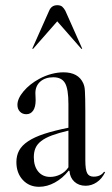

<svg xmlns="http://www.w3.org/2000/svg" viewBox="-20 -711 431 738"><path d="M130 7Q92 7 67.5 -19.5Q43 -46 43 -88Q43 -113 53.5 -132.5Q64 -152 88 -168Q112 -184 150 -196.5Q188 -209 243 -220V-311Q243 -369 230 -391.5Q217 -414 185 -414Q154 -414 135 -397.5Q116 -381 116 -353Q116 -348 116.5 -340.5Q117 -333 117 -326Q117 -300 107.5 -286Q98 -272 81 -272Q66 -272 56.5 -282Q47 -292 47 -308Q47 -332 70.5 -360Q94 -388 131 -408Q153 -420 177 -426.5Q201 -433 224 -433Q281 -433 300 -391Q303 -384 304.5 -377Q306 -370 306.5 -358.5Q307 -347 307.5 -330Q308 -313 308 -286V-95Q308 -59 315 -45.5Q322 -32 340 -32Q367 -32 380 -51L384 -49Q372 -24 352 -10.5Q332 3 309 3Q283 3 266 -12.5Q249 -28 247 -54L244 -55Q221 -26 191 -9.5Q161 7 130 7ZM173 -31Q193 -31 212 -40.5Q231 -50 243 -68V-209Q205 -200 179.5 -190.5Q154 -181 138.5 -169Q123 -157 116.5 -142Q110 -127 110 -107Q110 -72 127 -51.5Q144 -31 173 -31ZM296 -524 293 -523 200 -629 107 -523 104 -524 169 -670Q178 -691 200 -691Q213 -691 219.5 -685Q226 -679 231 -670Z"/></svg>

Font: Libre Caslon Display
Style: Regular
Weight: 400
Designer: Pablo Impallari, Rodrigo Fuenzalida
Foundry: Pablo Impallari, Rodrigo Fuenzalida
Version: Version 1.002; ttfautohint (v1.5)